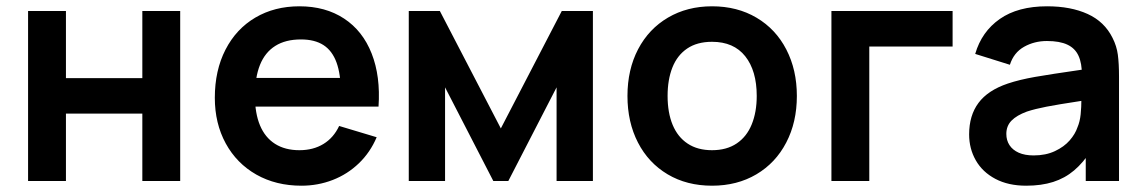

<svg xmlns="http://www.w3.org/2000/svg" viewBox="-20 -575 3635 610"><path d="M69.2 0V-540H189.5V-326.8H432.2V-540H552.5V0H432.2V-214H189.5V0Z M937.8 15Q856.8 15 794.4 -20.3Q732 -55.7 697.2 -119.3Q662.5 -182.9 662.5 -264.2Q662.5 -351.3 696.4 -417.2Q730.3 -483.2 791.2 -519.1Q852.2 -555 931.2 -555Q1014 -555 1073.2 -516Q1132.4 -477.1 1160.8 -404.9Q1189.2 -332.8 1182.6 -236.3H1063V-280.3Q1062.7 -339.5 1049.1 -376.6Q1035.6 -413.7 1007.8 -431.7Q979.9 -449.7 936.2 -449.7Q887.2 -449.7 854.7 -429.2Q822.1 -408.8 806 -368.9Q790 -329 790 -270Q790 -215.2 806 -176.7Q822.1 -138.2 853.8 -118Q885.6 -97.8 931.2 -97.8Q975.2 -97.8 1007.6 -117.6Q1040 -137.4 1057.5 -174.8L1176.7 -139Q1156.3 -90.9 1120.2 -56.2Q1084 -21.4 1037 -3.2Q989.9 15 937.8 15ZM752 -236.3V-327.5H1123.7V-236.3Z M1278.7 0V-540H1377.5L1571.2 -167L1764.8 -540H1863.7V0H1748.3V-297.5L1595 0H1547.3L1394 -297.5V0Z M2242.2 15Q2162 15 2101.1 -21.2Q2040.2 -57.4 2006.8 -122.2Q1973.5 -186.9 1973.5 -270.2Q1973.5 -353.9 2007.3 -418.6Q2041.2 -483.2 2102.3 -519.1Q2163.5 -555 2242.2 -555Q2322.4 -555 2383.5 -518.8Q2444.7 -482.7 2478.2 -417.8Q2511.7 -353 2511.7 -270.2Q2511.7 -186.7 2477.9 -122Q2444.2 -57.2 2383 -21.1Q2321.8 15 2242.2 15ZM2242.2 -97.8Q2288.7 -97.8 2320.6 -119.3Q2352.5 -140.8 2368.3 -179.8Q2384.2 -218.8 2384.2 -270.2Q2384.2 -350.2 2347.7 -396.2Q2311.2 -442.2 2242.2 -442.2Q2194.8 -442.2 2163.2 -420.8Q2131.8 -399.5 2116.4 -360.9Q2101 -322.2 2101 -270.2Q2101 -217 2117.1 -178.2Q2133.2 -139.5 2164.8 -118.7Q2196.2 -97.8 2242.2 -97.8Z M2621.5 0V-540H3006.5V-427.2H2741.8V0Z M3240.2 15Q3183.4 15 3142.4 -6.7Q3101.4 -28.4 3080.2 -65.6Q3059 -102.8 3059 -148Q3059 -208.2 3088.8 -248.1Q3118.5 -288.1 3181.8 -309.5Q3218.7 -321.9 3268.8 -330.7Q3318.9 -339.4 3411.2 -352.7Q3423.6 -354.6 3436.2 -356.2Q3448.8 -357.9 3460.7 -359.8L3417.3 -335.7Q3417.6 -373.6 3406.6 -397.6Q3395.7 -421.6 3371.2 -433.1Q3346.7 -444.7 3306.3 -444.7Q3266.2 -444.7 3233.5 -426.3Q3200.8 -407.9 3188.5 -369.2L3078.3 -403.7Q3098.8 -474.4 3156.4 -514.7Q3214 -555 3306.7 -555Q3381.9 -555 3435.5 -530.6Q3489.1 -506.2 3514.7 -454.5Q3527.8 -428.8 3531.5 -401Q3535.2 -373.2 3535.2 -331.3V0H3429.5V-117.2L3447 -97.8Q3422.1 -58.6 3392.7 -33.7Q3363.3 -8.8 3325.9 3.1Q3288.5 15 3240.2 15ZM3264 -81.2Q3302.4 -81.2 3331.6 -94.9Q3360.8 -108.6 3378.5 -129Q3396.2 -149.4 3403.3 -170.7Q3410.9 -188.3 3413.3 -211.4Q3415.7 -234.4 3415.7 -261.5V-271.7L3452.7 -260.5L3409 -253.4Q3341.3 -243.1 3305 -236.1Q3268.7 -229.1 3242.5 -220.5Q3210.2 -208.6 3193.7 -191.8Q3177.2 -174.9 3177.2 -149.5Q3177.2 -129.3 3187.2 -113.9Q3197.2 -98.5 3216.6 -89.8Q3236.1 -81.2 3264 -81.2Z"/></svg>

Font: Hauora
Style: Regular
Weight: 400
Designer: Wayne Shih
Foundry: WCYS
Version: Version 1.001